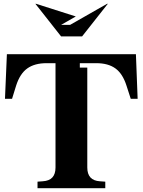

<svg xmlns="http://www.w3.org/2000/svg" viewBox="-20 -983 746 1003"><path d="M16 -700H690L699 -467H663L641 -535Q621 -598 583 -625.5Q545 -653 483 -653H397V-630H436V-108Q436 -74 452.5 -56Q469 -38 502 -36L530 -34V0H176V-34L203 -36Q237 -38 253.5 -56Q270 -74 270 -108V-653H223Q161 -653 122.5 -625.5Q84 -598 64 -535L43 -467H6ZM539 -963H543L409 -793H299L165 -963H169L376 -897L299 -853H346Z"/></svg>

Font: Redaction
Style: Bold
Weight: 700
Designer: Jeremy Mickel / Forest Young
Foundry: MCKL
Version: Version 2.001; Redaction Bold